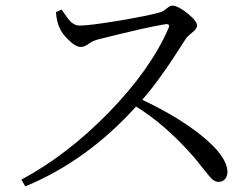

<svg xmlns="http://www.w3.org/2000/svg" viewBox="-20 -693 884 683"><path d="M70 -30 56 -54Q220 -142 368 -294Q516 -446 580 -594Q586 -609 569 -607Q504 -597 326 -552L323 -551Q309 -547 294.5 -536.5Q280 -526 268 -526Q249 -526 225 -550Q202 -571 193 -592Q182 -612 179 -650L199 -659Q201 -656 206 -649Q221 -627 230 -617Q246 -602 263 -602Q299 -602 406 -620Q507 -637 549 -649Q558 -651 573 -663Q585 -673 592 -673Q613 -673 647 -645.5Q681 -618 681 -602Q681 -590 661 -575Q646 -563 641 -555Q640 -553 637 -549Q551 -412 486 -338Q611 -279 694 -213Q789 -137 789 -81Q789 -66 780.5 -56Q772 -46 757 -46Q745 -46 733 -57Q725 -65 704.5 -91Q684 -117 670 -134Q567 -251 464 -314Q290 -121 70 -30Z"/></svg>

Font: GenRyuMin TW R
Style: Regular
Weight: 400
Version: Version 1.501;PS 1;hotconv 16.6.51;makeotf.lib2.5.65220